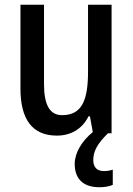

<svg xmlns="http://www.w3.org/2000/svg" viewBox="-20 -560 557 807"><path d="M372 113C372 76 389 44 434 0H449V-540H350V-259C350 -138 324 -76 241 -76C189 -76 165 -119 165 -207V-540H66V-187C66 -61 114 10 219 10C277 10 325 -17 352 -71H358L370 -5C324 33 294 82 294 129C294 191 329 227 398 227C422 227 440 223 454 217V153C445 156 434 159 416 159C388 159 372 143 372 113Z"/></svg>

Font: Noto Sans Arabic Cond Med
Style: Regular
Weight: 500
Width: 3
Designer: Monotype Design Team, Nadine Chahine, Nizar Qandah and Khaled Hosny
Foundry: Monotype Imaging Inc.
Version: Version 2.012